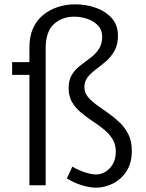

<svg xmlns="http://www.w3.org/2000/svg" viewBox="-20 -856 676 887"><path d="M424 11Q395 11 358.5 0Q322 -11 289 -32L314 -86Q344 -69 373.5 -59.5Q403 -50 424 -50Q446 -50 466.5 -62Q487 -74 501 -97.5Q515 -121 515 -156Q515 -189 499.5 -214Q484 -239 459 -259Q434 -279 406 -297.5Q378 -316 353 -337Q328 -358 312.5 -385Q297 -412 297 -449Q297 -487 312.5 -511.5Q328 -536 351 -553.5Q374 -571 397.5 -588.5Q421 -606 436.5 -629Q452 -652 452 -687Q452 -718 433 -738Q414 -758 384.5 -768.5Q355 -779 322 -779Q267 -779 229 -744.5Q191 -710 191 -633V0H116V-638Q116 -689 133 -726Q150 -763 179.5 -787Q209 -811 247 -823.5Q285 -836 328 -836Q378 -836 423 -820Q468 -804 496.5 -772Q525 -740 525 -691Q525 -651 509.5 -622.5Q494 -594 471 -574Q448 -554 424.5 -536.5Q401 -519 385.5 -500Q370 -481 370 -454Q370 -428 386 -408.5Q402 -389 427 -371Q452 -353 480 -333.5Q508 -314 533 -290Q558 -266 573.5 -234.5Q589 -203 589 -159Q589 -103 564.5 -65Q540 -27 501.5 -8Q463 11 424 11ZM36 -510V-569H159V-510Z"/></svg>

Font: Yaldevi
Style: Regular
Weight: 400
Designer: Sol Matas, Rajitha Manaperi, Kosala Senevirathne
Foundry: Mooniak
Version: Version 1.100